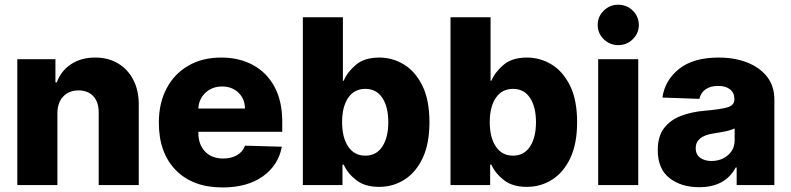

<svg xmlns="http://www.w3.org/2000/svg" viewBox="-20 -802 3426 832"><path d="M228.7 -311.1V0H55V-545.5H220.2V-445.3H226.2Q244.3 -495 288 -523.8Q331.7 -552.6 392 -552.6Q449.6 -552.6 492 -527Q534.4 -501.4 558.1 -455.3Q581.7 -409.1 581.3 -347.7V0H407.7V-313.6Q408 -359 384.8 -384.6Q361.5 -410.2 320.3 -410.2Q279.1 -410.2 254.1 -383.9Q229 -357.6 228.7 -311.1Z M944.2 10.3Q815.7 10.3 742 -64.6Q668.3 -139.6 668.3 -270.6Q668.3 -355.1 701.7 -418.5Q735.1 -481.9 795.8 -517.2Q856.5 -552.6 938.9 -552.6Q1016.3 -552.6 1076 -520.4Q1135.7 -488.3 1169.4 -426.1Q1203.1 -364 1203.1 -274.1V-230.8H839.5V-226.2Q839.5 -176.1 868.4 -145.6Q897.4 -115.1 947.4 -115.1Q981.5 -115.1 1006.7 -129.4Q1032 -143.8 1041.9 -170.8L1201.3 -166.2Q1186.4 -85.9 1119 -37.8Q1051.5 10.3 944.2 10.3ZM839.5 -331.7H1041.5Q1041.2 -373.6 1013.3 -400.4Q985.4 -427.2 942.5 -427.2Q899.1 -427.2 870.2 -399.9Q841.3 -372.5 839.5 -331.7Z M1292.3 0V-727.3H1465.9V-452.1H1469.5Q1485.1 -489.7 1522.2 -521.1Q1559.3 -552.6 1623.9 -552.6Q1681.1 -552.6 1730.5 -522.5Q1779.8 -492.5 1810.4 -430.6Q1840.9 -368.6 1840.9 -272.4Q1840.9 -179.3 1811.6 -117.2Q1782.3 -55 1732.8 -23.6Q1683.2 7.8 1622.9 7.8Q1561.1 7.8 1523.6 -21.5Q1486.2 -50.8 1469.5 -88.4H1464.1V0ZM1462.4 -272.7Q1462.4 -206.3 1488.8 -166.9Q1515.3 -127.5 1562.9 -127.5Q1611.2 -127.5 1636.9 -167.1Q1662.6 -206.7 1662.6 -272.7Q1662.6 -338.4 1636.9 -377.7Q1611.2 -416.9 1562.9 -416.9Q1515.3 -416.9 1488.8 -378.2Q1462.4 -339.5 1462.4 -272.7Z M1932.2 0V-727.3H2105.8V-452.1H2109.4Q2125 -489.7 2162.1 -521.1Q2199.2 -552.6 2263.8 -552.6Q2321 -552.6 2370.4 -522.5Q2419.7 -492.5 2450.3 -430.6Q2480.8 -368.6 2480.8 -272.4Q2480.8 -179.3 2451.5 -117.2Q2422.2 -55 2372.7 -23.6Q2323.2 7.8 2262.8 7.8Q2201 7.8 2163.5 -21.5Q2126.1 -50.8 2109.4 -88.4H2104V0ZM2102.3 -272.7Q2102.3 -206.3 2128.7 -166.9Q2155.2 -127.5 2202.8 -127.5Q2251.1 -127.5 2276.8 -167.1Q2302.6 -206.7 2302.6 -272.7Q2302.6 -338.4 2276.8 -377.7Q2251.1 -416.9 2202.8 -416.9Q2155.2 -416.9 2128.7 -378.2Q2102.3 -339.5 2102.3 -272.7Z M2572.1 0V-545.5H2745.7V0ZM2659.1 -606.5Q2622.5 -606.5 2596.2 -632.1Q2570 -657.7 2570 -693.9Q2570 -730.1 2596.2 -755.9Q2622.5 -781.6 2659.1 -781.6Q2696 -781.6 2722.1 -755.9Q2748.2 -730.1 2748.2 -693.9Q2748.2 -657.7 2722.1 -632.1Q2696 -606.5 2659.1 -606.5Z M3009.6 9.2Q2931.5 9.2 2880.9 -30.5Q2830.3 -70.3 2830.3 -151.3Q2830.3 -211.6 2858 -247.3Q2885.7 -283 2931.8 -300.2Q2978 -317.5 3033 -322.1Q3103 -328.1 3132.6 -337Q3162.3 -345.9 3162.3 -370.7V-372.5Q3162.3 -399.9 3143.5 -414.8Q3124.6 -429.7 3092.7 -429.7Q3058.2 -429.7 3037.3 -414.8Q3016.3 -399.9 3010.7 -373.6L2850.5 -379.3Q2860.8 -453.8 2922.4 -503.2Q2984 -552.6 3094.1 -552.6Q3163.7 -552.6 3218.2 -531.1Q3272.7 -509.6 3304.2 -469.1Q3335.6 -428.6 3335.6 -370.7V0H3172.2V-76H3168Q3122.5 9.2 3009.6 9.2ZM3063.2 -104.4Q3104.8 -104.4 3134.1 -129.3Q3163.4 -154.1 3163.4 -193.9V-245.7Q3148.8 -237.9 3122.3 -232.6Q3095.9 -227.3 3071.7 -223.7Q2994.7 -212 2994.7 -159.8Q2994.7 -132.8 3013.8 -118.6Q3033 -104.4 3063.2 -104.4Z"/></svg>

Font: Inter UI Extra Bold
Style: Regular
Weight: 800
Designer: Rasmus Andersson
Foundry: rsms
Version: 3.2;8d6f07862